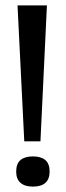

<svg xmlns="http://www.w3.org/2000/svg" viewBox="-20 -680 244 712"><path d="M70 -156 45 -660H154L130 -156ZM102 12Q72 12 56 -2Q40 -16 40 -44Q40 -73 56 -86.5Q72 -100 102 -100Q132 -100 148 -86.5Q164 -73 164 -44Q164 12 102 12Z"/></svg>

Font: Bricolage Grotesque 96pt
Style: Regular
Weight: 400
Version: Version 1.001;gftools[0.9.33.dev8+g029e19f]